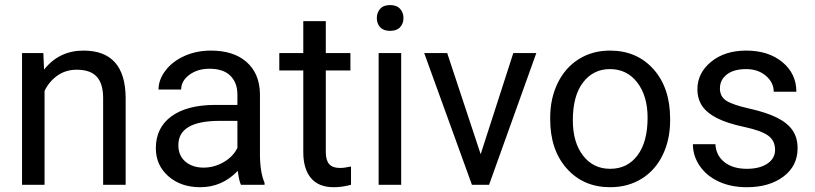

<svg xmlns="http://www.w3.org/2000/svg" viewBox="-20 -741 3268 770"><path d="M153.8 -528.3 156.7 -461.9Q217.3 -538.1 314.9 -538.1Q482.4 -538.1 483.9 -349.1V0H393.6V-349.6Q393.1 -406.7 367.4 -434.1Q341.8 -461.4 287.6 -461.4Q243.7 -461.4 210.4 -438Q177.2 -414.6 158.7 -376.5V0H68.4V-528.3Z M946.3 0Q938.5 -15.6 933.6 -55.7Q870.6 9.8 783.2 9.8Q705.1 9.8 655 -34.4Q605 -78.6 605 -146.5Q605 -229 667.7 -274.7Q730.5 -320.3 844.2 -320.3H932.1V-361.8Q932.1 -409.2 903.8 -437.3Q875.5 -465.3 820.3 -465.3Q772 -465.3 739.3 -440.9Q706.5 -416.5 706.5 -381.8H615.7Q615.7 -421.4 643.8 -458.3Q671.9 -495.1 720 -516.6Q768.1 -538.1 825.7 -538.1Q917 -538.1 968.8 -492.4Q1020.5 -446.8 1022.5 -366.7V-123.5Q1022.5 -50.8 1041 -7.8V0ZM796.4 -68.8Q838.9 -68.8 877 -90.8Q915 -112.8 932.1 -147.9V-256.3H861.3Q695.3 -256.3 695.3 -159.2Q695.3 -116.7 723.6 -92.8Q752 -68.8 796.4 -68.8Z M1286.6 -656.2V-528.3H1385.3V-458.5H1286.6V-130.9Q1286.6 -99.1 1299.8 -83.3Q1313 -67.4 1344.7 -67.4Q1360.4 -67.4 1387.7 -73.2V0Q1352.1 9.8 1318.4 9.8Q1257.8 9.8 1227.1 -26.9Q1196.3 -63.5 1196.3 -130.9V-458.5H1100.1V-528.3H1196.3V-656.2Z M1588.9 0H1498.5V-528.3H1588.9ZM1491.2 -668.5Q1491.2 -690.4 1504.6 -705.6Q1518.1 -720.7 1544.4 -720.7Q1570.8 -720.7 1584.5 -705.6Q1598.1 -690.4 1598.1 -668.5Q1598.1 -646.5 1584.5 -631.8Q1570.8 -617.2 1544.4 -617.2Q1518.1 -617.2 1504.6 -631.8Q1491.2 -646.5 1491.2 -668.5Z M1907.7 -122.6 2038.6 -528.3H2130.9L1941.4 0H1872.6L1681.2 -528.3H1773.4Z M2186.5 -269Q2186.5 -346.7 2217 -408.7Q2247.6 -470.7 2302 -504.4Q2356.4 -538.1 2426.3 -538.1Q2534.2 -538.1 2600.8 -463.4Q2667.5 -388.7 2667.5 -264.6V-258.3Q2667.5 -181.2 2637.9 -119.9Q2608.4 -58.6 2553.5 -24.4Q2498.5 9.8 2427.2 9.8Q2319.8 9.8 2253.2 -64.9Q2186.5 -139.6 2186.5 -262.7ZM2277.3 -258.3Q2277.3 -170.4 2318.1 -117.2Q2358.9 -64 2427.2 -64Q2496.1 -64 2536.6 -117.9Q2577.1 -171.9 2577.1 -269Q2577.1 -356 2535.9 -409.9Q2494.6 -463.9 2426.3 -463.9Q2359.4 -463.9 2318.4 -410.6Q2277.3 -357.4 2277.3 -258.3Z M3088.4 -140.1Q3088.4 -176.8 3060.8 -197Q3033.2 -217.3 2964.6 -231.9Q2896 -246.6 2855.7 -267.1Q2815.4 -287.6 2796.1 -315.9Q2776.9 -344.2 2776.9 -383.3Q2776.9 -448.2 2831.8 -493.2Q2886.7 -538.1 2972.2 -538.1Q3062 -538.1 3117.9 -491.7Q3173.8 -445.3 3173.8 -373H3083Q3083 -410.2 3051.5 -437Q3020 -463.9 2972.2 -463.9Q2922.9 -463.9 2895 -442.4Q2867.2 -420.9 2867.2 -386.2Q2867.2 -353.5 2893.1 -336.9Q2918.9 -320.3 2986.6 -305.2Q3054.2 -290 3096.2 -269Q3138.2 -248 3158.4 -218.5Q3178.7 -189 3178.7 -146.5Q3178.7 -75.7 3122.1 -33Q3065.4 9.8 2975.1 9.8Q2911.6 9.8 2862.8 -12.7Q2814 -35.2 2786.4 -75.4Q2758.8 -115.7 2758.8 -162.6H2849.1Q2851.6 -117.2 2885.5 -90.6Q2919.4 -64 2975.1 -64Q3026.4 -64 3057.4 -84.7Q3088.4 -105.5 3088.4 -140.1Z"/></svg>

Font: Roboto-ThirdPerson-AD3FC
Style: ThirdPerson-AD3FC
Weight: 400
Designer: Google
Version: Version 2.137; 2017